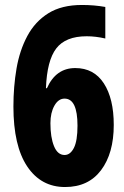

<svg xmlns="http://www.w3.org/2000/svg" viewBox="-20 -743 501 773"><path d="M242 10Q145 10 89.5 -73Q34 -156 34 -314Q34 -394 46.5 -467Q59 -540 90 -598Q121 -656 174.5 -689.5Q228 -723 310 -723Q359 -723 404 -715V-588Q365 -597 329 -597Q244 -597 206.5 -548Q169 -499 165 -388H169Q205 -469 283 -469Q358 -469 398 -407.5Q438 -346 438 -240Q438 -126 387 -58Q336 10 242 10ZM240 -119Q263 -119 277.5 -147.5Q292 -176 292 -237Q292 -346 240 -346Q215 -346 199 -317.5Q183 -289 183 -247Q183 -190 197.5 -154.5Q212 -119 240 -119Z"/></svg>

Font: Noto Sans Gurmukhi ExtraCondensed ExtraBold
Style: Regular
Weight: 800
Width: 2
Designer: Jelle Bosma - Monotype Design Team
Foundry: Monotype Imaging Inc.
Version: Version 2.004; ttfautohint (v1.8.4.7-5d5b)